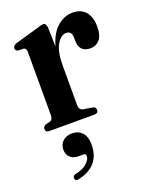

<svg xmlns="http://www.w3.org/2000/svg" viewBox="-132 -521 657 834"><g transform="rotate(-20 196.5 -104.0)"><path d="M185.5 -424.5 188 -335.5Q203.5 -392.5 236 -420.8Q268.5 -449 307 -449Q346 -449 367 -424.5Q388 -400 388 -354.5Q388 -314.5 371.2 -295.5Q354.5 -276.5 329 -276.5Q278 -276.5 277 -329L276.5 -345.5Q276.5 -375.5 251 -375.5Q226.5 -375.5 207.8 -343.5Q189 -311.5 189 -247.5V-65.5Q189 -41.5 208 -38.5L248.5 -32Q263.5 -29.5 263.5 -15.5Q263.5 0 245.5 0H37.5Q20 0 20 -15.5Q20 -26 32.5 -32.5L52.5 -37Q67 -41.5 67 -63V-354Q67 -371 55.5 -374.5L28.5 -375Q17 -379.5 17 -389.5Q17 -401.5 34 -407.5L143.5 -439Q162.5 -445.5 170.5 -445.5Q183.5 -445.5 185.5 -424.5ZM121.5 146.5Q93.5 146.5 80 132.5Q66.5 118.5 66.5 97.5Q66.5 73 83.2 58Q100 43 125.5 43Q154 43 171.8 61.8Q189.5 80.5 189.5 117.5Q189.5 217 86.5 240Q71 244.5 68 231.5Q65.5 218.5 79.5 214.5Q116.5 207 134.8 190Q153 173 153 157.5Q153 146.5 142 146.5Z"/></g></svg>

Font: Fraunces 144pt S050 SemiBold
Style: Regular
Weight: 600
Version: Version 1.000; ttfautohint (v1.8.3)